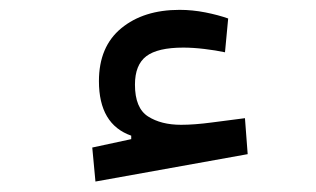

<svg xmlns="http://www.w3.org/2000/svg" viewBox="-20 -353 626 380"><path d="M168.9 6.3 162.6 -61 239.7 -77.6V-84.5Q175.8 -106.9 175.8 -192.4Q175.8 -260.7 220 -297.1Q264.2 -333.5 335.4 -333.5Q360.8 -333.5 386.7 -328.4Q412.6 -323.2 431.6 -316.4L425.3 -249.5Q407.2 -253.4 384.5 -256.1Q361.8 -258.8 342.8 -258.8Q292 -258.8 269.5 -241.7Q247.1 -224.6 247.1 -185.5Q247.1 -139.2 272.9 -122.6Q298.8 -106 338.4 -106Q364.7 -106 399.2 -110.6Q433.6 -115.2 464.8 -119.1L470.2 -47.9Z"/></svg>

Font: Cascadia Code NF SemiLight
Style: Regular
Weight: 350
Monospace: yes
Designer: Aaron Bell
Foundry: Saja Typeworks
Version: Version 2404.023; ttfautohint (v1.8.4)